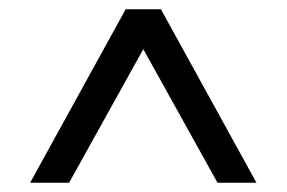

<svg xmlns="http://www.w3.org/2000/svg" viewBox="-20 -720 618 414"><path d="M289 -614 129 -326H45L251 -700H327L533 -326H449Z"/></svg>

Font: Baumans
Style: Regular
Weight: 400
Designer: Henadij Zarechnjuk
Foundry: Cyreal (www.cyreal.org)
Version: Version 001.001